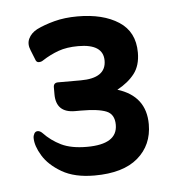

<svg xmlns="http://www.w3.org/2000/svg" viewBox="-36 -600 380 414"><g transform="rotate(-5 154.0 -393.5)"><path d="M218 -401Q279 -382 279 -321Q279 -276 247 -248.5Q215 -221 153 -221Q110 -221 82.5 -237Q55 -253 42 -274.5Q29 -296 29 -313Q29 -318 31.5 -322.5Q34 -327 39 -327Q44 -327 49 -322Q65 -305 86.5 -294.5Q108 -284 142 -284Q208 -284 208 -326Q208 -349 190.5 -356Q173 -363 136 -363H123Q82 -363 82 -403V-418Q82 -428 92 -428H141Q196 -428 196 -466Q196 -502 142 -502Q117 -502 99 -495.5Q81 -489 64 -478Q60 -475 54.5 -475Q49 -475 47 -482L39 -502Q33 -516 38.5 -527.5Q44 -539 57 -546Q73 -554 95.5 -560Q118 -566 146 -566Q201 -566 235 -544Q269 -522 269 -477Q269 -449 255.5 -431.5Q242 -414 218 -401Z"/></g></svg>

Font: Zain
Style: Bold
Weight: 700
Designer: Zain,Boutros
Foundry: Mobile Telecommunications Company (Zain), 2024
Version: Version 1.50; ttfautohint (v1.8.4)